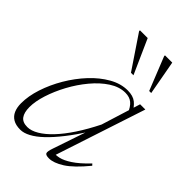

<svg xmlns="http://www.w3.org/2000/svg" viewBox="-210 -774 868 868"><g transform="rotate(45 224.0 -340.0)"><path d="M254 -33.5 313 -207.5H319Q284.5 -153.5 252.5 -112.8Q220.5 -72 191.8 -44.8Q163 -17.5 137.2 -3.8Q111.5 10 89.5 10Q60.5 10 42.5 -0.8Q24.5 -11.5 16 -31.2Q7.5 -51 7.5 -77.5Q7.5 -123.5 24.5 -175.5Q41.5 -227.5 71.2 -278Q101 -328.5 139.2 -369.5Q177.5 -410.5 220.8 -435Q264 -459.5 307.5 -459.5Q342 -459.5 361.8 -443.8Q381.5 -428 395.5 -399.5L380.5 -386.5Q369 -416 352 -430.2Q335 -444.5 307.5 -444.5Q269.5 -444.5 231.8 -420Q194 -395.5 160.5 -355.2Q127 -315 101.5 -267.8Q76 -220.5 61.2 -174.2Q46.5 -128 46.5 -92Q46.5 -57.5 59.8 -39.2Q73 -21 103.5 -21Q128 -21 156.2 -37.8Q184.5 -54.5 214.2 -86Q244 -117.5 274 -163Q304 -208.5 333 -266.5L378 -411L391.5 -454.5H425L278.5 -9L266 -24Q282.5 -21.5 304.8 -26.2Q327 -31 357.2 -50.8Q387.5 -70.5 428 -112.5L435 -105Q382 -40.5 342.2 -15.2Q302.5 10 273 10Q251.5 10 248.2 1.2Q245 -7.5 254 -33.5ZM277.5 -526H261.5L154.5 -685V-690.5H204ZM391 -526H378L314.5 -685V-690.5H361Z"/></g></svg>

Font: Newsreader 36pt ExtraLight
Style: Italic
Weight: 250
Italic angle: -17°
Designer: Hugues Gentile
Foundry: Production Type
Version: Version 1.003